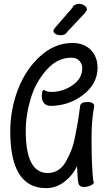

<svg xmlns="http://www.w3.org/2000/svg" viewBox="-20 -932 536 992"><path d="M240 -385Q221 -385 208.5 -398Q196 -411 196 -435Q196 -467 207 -467Q208 -467 218 -462Q228 -457 245 -457Q304 -457 354.5 -491.5Q405 -526 405 -579Q405 -601 390.5 -617.5Q376 -634 349 -634Q276 -634 220 -570.5Q164 -507 138.5 -422.5Q113 -338 113 -255Q113 -38 227 -38Q255 -38 278.5 -52Q302 -66 318.5 -94Q335 -122 347 -152Q359 -182 368 -226.5Q377 -271 382.5 -304Q388 -337 394 -385Q397 -405 435 -405Q449 -405 459 -398.5Q469 -392 466 -379Q453 -311 453 -216Q453 -69 462 3Q465 8 465 10Q465 19 448 26.5Q431 34 414 34Q391 34 386 18Q381 2 379 -55Q378 -67 378 -73Q354 -24 311.5 8Q269 40 218 40Q33 40 33 -253Q33 -365 72.5 -469Q112 -573 187.5 -641.5Q263 -710 354 -710Q414 -710 449 -674Q484 -638 484 -583Q484 -499 409.5 -442Q335 -385 240 -385ZM417 -863 328 -768Q317 -750 295 -750Q276 -750 266 -757Q256 -764 256 -773Q256 -778 264 -788L355 -893Q356 -901 366.5 -906.5Q377 -912 388 -912Q403 -912 416 -903.5Q429 -895 429 -883Q429 -877 417 -863Z"/></svg>

Font: Grand Hotel
Style: Regular
Weight: 400
Designer: Brian J. Bonislawsky & Jim Lyles for Astigmatic (AOETI)
Foundry: Astigmatic (AOETI)
Version: Version 001.000